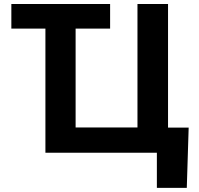

<svg xmlns="http://www.w3.org/2000/svg" viewBox="-20 -747 973 939"><path d="M518.5 -727.3H35.5V-607.2H202.1V0H747.2V171.9H893.5L902.7 -122.9H801.8V-727.3H652.3V-123.6H349.8V-607.2H518.5Z"/></svg>

Font: Magic Ui Pro
Style: Bold
Weight: 700
Designer: Stefan Endress, Andreas Faust
Version: Version 1.000;FEAKit 1.0